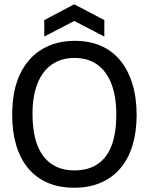

<svg xmlns="http://www.w3.org/2000/svg" viewBox="-20 -864 696 898"><path d="M327 14Q255 14 201 -10Q147 -34 110.5 -78.5Q74 -123 55.5 -186Q37 -249 37 -326Q37 -442 74.5 -519Q112 -596 178 -634.5Q244 -673 330 -673Q397 -673 450 -650.5Q503 -628 540.5 -583.5Q578 -539 598.5 -474Q619 -409 619 -326Q619 -248 600 -185Q581 -122 544 -78Q507 -34 452.5 -10Q398 14 327 14ZM327 -67Q394 -67 438 -97.5Q482 -128 503 -186Q524 -244 524 -327Q524 -412 501.5 -471Q479 -530 435.5 -561.5Q392 -593 328 -593Q266 -593 222 -562Q178 -531 155 -472.5Q132 -414 132 -332Q132 -267 144.5 -217.5Q157 -168 182 -134.5Q207 -101 243.5 -84Q280 -67 327 -67ZM187 -693V-770L327 -844L468 -770V-693L327 -766Z"/></svg>

Font: Bricolage Grotesque 96pt
Style: Regular
Weight: 400
Version: Version 1.001;gftools[0.9.33.dev8+g029e19f]